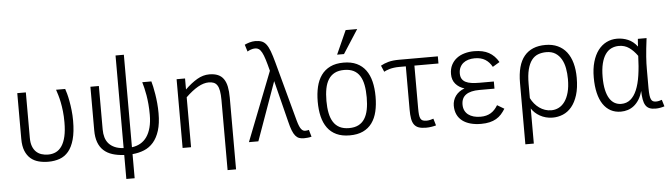

<svg xmlns="http://www.w3.org/2000/svg" viewBox="-54 -998 4975 1425"><g transform="rotate(-5 2433.0 -285.5)"><path d="M85 -512.2H148.9V-172.9Q148.9 -136.7 158.4 -111.1Q168 -85.4 184.6 -69.3Q201.2 -53.2 224.1 -45.7Q247.1 -38.1 273.9 -38.1Q305.7 -38.1 331.8 -50.5Q357.9 -63 376.5 -90.6Q395 -118.2 405 -161.6Q415 -205.1 415 -267.1Q415 -311 410.9 -348.4Q406.7 -385.7 400.6 -416Q394.5 -446.3 387.2 -470.5Q379.9 -494.6 374 -512.2H441.9Q446.8 -499 453.4 -474.9Q460 -450.7 465.8 -418.9Q471.7 -387.2 475.8 -349.9Q480 -312.5 480 -272.9Q480 -189.5 464.6 -133.8Q449.2 -78.1 421.6 -45.2Q394 -12.2 355.5 1.5Q316.9 15.1 271 15.1Q232.4 15.1 198.5 6.1Q164.6 -2.9 139.4 -24.4Q114.3 -45.9 99.6 -81.8Q85 -117.7 85 -171.9Z M897.9 -727.1V-38.1Q933.1 -42.5 961.4 -58.6Q989.7 -74.7 1009.5 -103Q1029.3 -131.3 1040 -172.1Q1050.8 -212.9 1050.8 -267.1Q1050.8 -309.6 1047.6 -345.5Q1044.4 -381.3 1039.3 -411.9Q1034.2 -442.4 1028.1 -467.3Q1022 -492.2 1016.1 -512.2H1084Q1088.4 -497.6 1094 -472.4Q1099.6 -447.3 1104.7 -415.5Q1109.9 -383.8 1113.3 -347.2Q1116.7 -310.5 1116.7 -272.9Q1116.7 -196.3 1100.1 -143.6Q1083.5 -90.8 1054.2 -57.1Q1024.9 -23.4 984.9 -7.1Q944.8 9.3 897.9 13.2V192.9H835.9V14.2Q786.6 11.7 748.3 -0.5Q710 -12.7 683.6 -36.9Q657.2 -61 643.6 -98.1Q629.9 -135.3 629.9 -187V-512.2H692.9V-188Q692.9 -155.8 700.7 -129.2Q708.5 -102.5 725.8 -83Q743.2 -63.5 770.3 -51.5Q797.4 -39.6 835.9 -37.1V-727.1Z M1590.3 192.9V-328.1Q1590.3 -369.6 1585.4 -396.7Q1580.6 -423.8 1570.3 -439.5Q1560.1 -455.1 1544.4 -461.4Q1528.8 -467.8 1507.3 -467.8Q1469.2 -467.8 1426.3 -443.4Q1383.3 -418.9 1335 -372.1V0H1272V-512.2H1335V-430.2Q1381.3 -475.1 1425.5 -501Q1469.7 -526.9 1516.1 -526.9Q1554.2 -526.9 1580.6 -515.6Q1606.9 -504.4 1623 -481.2Q1639.2 -458 1646.2 -423.3Q1653.3 -388.7 1653.3 -341.8V192.9Z M2133.3 -127.9Q2140.1 -103.5 2146.7 -87.9Q2153.3 -72.3 2160.4 -63.5Q2167.5 -54.7 2174.8 -51.3Q2182.1 -47.9 2190.4 -47.9Q2197.8 -47.9 2205.3 -49.1Q2212.9 -50.3 2217.3 -51.8L2232.4 0Q2218.3 3.9 2201.9 5.4Q2185.5 6.8 2174.3 6.8Q2155.3 6.8 2139.9 1.2Q2124.5 -4.4 2112.1 -19.3Q2099.6 -34.2 2089.4 -60.5Q2079.1 -86.9 2069.3 -127.9L1992.2 -435.1L1836.4 0H1766.1L1967.3 -514.2Q1954.1 -565.9 1943.6 -599.6Q1933.1 -633.3 1922.4 -653.1Q1911.6 -672.9 1899.9 -680.9Q1888.2 -689 1873 -689Q1856.4 -689 1840.6 -683.3Q1824.7 -677.7 1814.5 -670.9L1798.3 -723.1Q1805.7 -726.6 1814.9 -730.2Q1824.2 -733.9 1834.7 -736.8Q1845.2 -739.7 1856 -741.5Q1866.7 -743.2 1876.5 -743.2Q1904.8 -743.2 1924.6 -736.1Q1944.3 -729 1959.2 -710Q1974.1 -690.9 1986.6 -657.7Q1999 -624.5 2013.2 -571.8Z M2731.9 -254.9Q2731.9 -193.8 2720.2 -144.3Q2708.5 -94.7 2682.6 -59.1Q2656.7 -23.4 2615.7 -4.2Q2574.7 15.1 2516.6 15.1Q2458.5 15.1 2417.5 -4.2Q2376.5 -23.4 2350.6 -59.1Q2324.7 -94.7 2312.7 -144.3Q2300.8 -193.8 2300.8 -254.9Q2300.8 -314.5 2312.5 -364.5Q2324.2 -414.6 2350.1 -450.7Q2376 -486.8 2417 -506.8Q2458 -526.9 2516.6 -526.9Q2573.7 -526.9 2614.5 -507.6Q2655.3 -488.3 2681.4 -452.6Q2707.5 -417 2719.7 -366.9Q2731.9 -316.9 2731.9 -254.9ZM2666 -254.9Q2666 -306.6 2658.2 -347.2Q2650.4 -387.7 2632.8 -415.5Q2615.2 -443.4 2586.7 -457.8Q2558.1 -472.2 2516.6 -472.2Q2474.6 -472.2 2445.8 -457.3Q2417 -442.4 2399.2 -414.3Q2381.3 -386.2 2373.5 -345.9Q2365.7 -305.7 2365.7 -254.9Q2365.7 -204.1 2373.8 -164.1Q2381.8 -124 2399.7 -96.2Q2417.5 -68.4 2446.3 -53.7Q2475.1 -39.1 2516.6 -39.1Q2557.1 -39.1 2585.7 -53.5Q2614.3 -67.9 2632.1 -95.7Q2649.9 -123.5 2658 -163.6Q2666 -203.6 2666 -254.9ZM2525.9 -589.8H2474.6L2553.7 -766.1H2639.6Z M3218.3 -459H3039.1V-141.1Q3039.1 -112.8 3041 -94.2Q3043 -75.7 3048.6 -64.5Q3054.2 -53.2 3064.9 -48.6Q3075.7 -43.9 3093.3 -43.9Q3105.5 -43.9 3120.4 -47.1Q3135.3 -50.3 3145 -54.2L3160.2 -2.9Q3147.9 1 3127 4.4Q3106 7.8 3085.9 7.8Q3052.7 7.8 3031.5 0.5Q3010.3 -6.8 2997.6 -23.9Q2984.9 -41 2980 -68.8Q2975.1 -96.7 2975.1 -137.2V-459H2927.2Q2904.8 -459 2886.7 -456.5Q2868.7 -454.1 2854.5 -450.2Q2840.3 -446.3 2829.8 -441.7Q2819.3 -437 2812 -433.1L2792 -480Q2816.4 -494.1 2849.1 -503.2Q2881.8 -512.2 2930.2 -512.2H3218.3Z M3676.3 -82Q3662.1 -59.1 3645.8 -41Q3629.4 -22.9 3607.9 -10.5Q3586.4 2 3558.8 8.5Q3531.2 15.1 3495.6 15.1Q3451.7 15.1 3416.3 5.4Q3380.9 -4.4 3356 -23.4Q3331.1 -42.5 3317.6 -71Q3304.2 -99.6 3304.2 -137.2Q3304.2 -156.7 3310.3 -175.5Q3316.4 -194.3 3328.1 -210.2Q3339.8 -226.1 3356.7 -238.3Q3373.5 -250.5 3394.5 -257.8Q3353.5 -270.5 3328.9 -299.3Q3304.2 -328.1 3304.2 -372.1Q3304.2 -411.1 3319.1 -440.2Q3334 -469.2 3359.1 -488.5Q3384.3 -507.8 3418 -517.3Q3451.7 -526.9 3489.3 -526.9Q3555.7 -526.9 3599.1 -502.9Q3642.6 -479 3670.4 -430.2L3618.2 -398.9Q3598.6 -435.1 3567.4 -454.6Q3536.1 -474.1 3489.3 -474.1Q3463.4 -474.1 3441.4 -467.5Q3419.4 -460.9 3403.6 -448Q3387.7 -435.1 3378.7 -415.8Q3369.6 -396.5 3369.6 -371.1Q3369.6 -347.2 3378.9 -331.5Q3388.2 -315.9 3406 -306.6Q3423.8 -297.4 3449.5 -293.7Q3475.1 -290 3508.3 -290H3616.2V-236.8H3503.4Q3438 -236.8 3403.8 -212.9Q3369.6 -189 3369.6 -139.2Q3369.6 -114.3 3378.7 -95.5Q3387.7 -76.7 3404.3 -64Q3420.9 -51.3 3444.1 -44.7Q3467.3 -38.1 3495.6 -38.1Q3519 -38.1 3537.8 -43Q3556.6 -47.9 3572 -57.1Q3587.4 -66.4 3600.3 -80.3Q3613.3 -94.2 3624.5 -112.8Z M3808.6 194.8V-261.2Q3808.6 -396.5 3862.8 -461.7Q3917 -526.9 4020.5 -526.9Q4072.8 -526.9 4112.3 -508.5Q4151.9 -490.2 4178.2 -456.1Q4204.6 -421.9 4218 -373.3Q4231.4 -324.7 4231.4 -264.2Q4231.4 -189 4214.8 -136Q4198.2 -83 4170.2 -49.3Q4142.1 -15.6 4105.2 -0.2Q4068.4 15.1 4028.3 15.1Q4001.5 15.1 3977.5 8.5Q3953.6 2 3933.6 -9.3Q3913.6 -20.5 3897.7 -35.4Q3881.8 -50.3 3871.6 -66.9V194.8ZM3871.6 -144Q3882.8 -121.1 3898.7 -102.1Q3914.6 -83 3934.1 -69.1Q3953.6 -55.2 3976.1 -47.6Q3998.5 -40 4022.5 -40Q4052.2 -40 4078.1 -53Q4104 -65.9 4123.5 -93Q4143.1 -120.1 4154.3 -161.4Q4165.5 -202.6 4165.5 -259.8Q4165.5 -301.8 4158.4 -340.3Q4151.4 -378.9 4134.5 -408.4Q4117.7 -438 4090.3 -455.6Q4063 -473.1 4022.5 -473.1Q3988.8 -473.1 3960.9 -462.4Q3933.1 -451.7 3913.3 -425.8Q3893.6 -399.9 3882.6 -356.9Q3871.6 -314 3871.6 -249Z M4861.3 3.9Q4848.6 8.3 4830.6 11.7Q4812.5 15.1 4794.4 15.1Q4766.6 15.1 4748.5 7.1Q4730.5 -1 4720 -18.1Q4709.5 -35.2 4704.8 -61.8Q4700.2 -88.4 4699.2 -125Q4689.5 -88.4 4672.9 -61.8Q4656.2 -35.2 4635 -18.1Q4613.8 -1 4588.6 7.1Q4563.5 15.1 4536.6 15.1Q4494.1 15.1 4460.9 -2.7Q4427.7 -20.5 4404.5 -54.9Q4381.3 -89.4 4369.4 -139.6Q4357.4 -189.9 4357.4 -254.9Q4357.4 -320.3 4372.1 -370.8Q4386.7 -421.4 4412.8 -456.1Q4439 -490.7 4475.1 -508.8Q4511.2 -526.9 4554.2 -526.9Q4596.7 -526.9 4635.5 -510.7Q4674.3 -494.6 4704.6 -455.1Q4705.6 -470.7 4706.5 -485.8Q4707.5 -501 4708.5 -512.2H4773.4Q4767.6 -467.8 4764.2 -434.6Q4760.7 -401.4 4758.8 -374.8Q4756.8 -348.1 4756.1 -325.7Q4755.4 -303.2 4755.4 -280.8V-141.1Q4755.4 -107.9 4758.1 -87.6Q4760.7 -67.4 4766.4 -56.2Q4772 -44.9 4781 -41Q4790 -37.1 4803.2 -37.1Q4814 -37.1 4825 -39.6Q4835.9 -42 4846.2 -45.9ZM4544.4 -42Q4584 -42 4612.5 -65.4Q4641.1 -88.9 4659.9 -133.3Q4678.7 -177.7 4688.2 -241.7Q4697.8 -305.7 4700.2 -386.2Q4672.4 -425.8 4639.4 -449Q4606.4 -472.2 4563.5 -472.2Q4533.2 -472.2 4507.3 -460Q4481.4 -447.8 4462.9 -421.4Q4444.3 -395 4433.8 -353Q4423.3 -311 4423.3 -252Q4423.3 -196.8 4432.1 -157.2Q4440.9 -117.7 4457 -92Q4473.1 -66.4 4495.4 -54.2Q4517.6 -42 4544.4 -42Z"/></g></svg>

Font: Clear Sans Light
Style: Regular
Weight: 300
Foundry: Intel Corporation
Version: Version 1.00